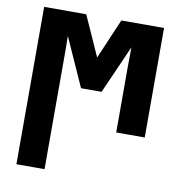

<svg xmlns="http://www.w3.org/2000/svg" viewBox="-86 -629 891 948"><g transform="rotate(10 359.5 -154.5)"><path d="M59 240V-549H270L360 -348L446 -549H660V0H517V-326Q517 -352 517.5 -377Q518 -402 518 -427L411 -185H308L199 -428Q200 -398 200 -370Q200 -342 200 -313V240Z"/></g></svg>

Font: Noto Sans Condensed ExtraBold
Style: Regular
Weight: 800
Width: 3
Designer: Monotype Design Team
Foundry: Monotype Imaging Inc.
Version: Version 2.013; ttfautohint (v1.8.4.7-5d5b)